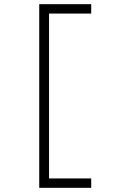

<svg xmlns="http://www.w3.org/2000/svg" viewBox="-20 -790 590 920"><path d="M168 110V-770H417V-725H215V65H417V110Z"/></svg>

Font: M PLUS Code Latin SemiExpanded Light
Style: Regular
Weight: 300
Width: 6
Designer: Coji Morishita
Foundry: UNDERFOREST DESIGN
Version: Version 1.002; ttfautohint (v1.8.3)